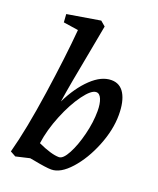

<svg xmlns="http://www.w3.org/2000/svg" viewBox="-144 -857 786 956"><g transform="rotate(20 248.5 -379.0)"><path d="M132 -686 53 -698 50 -741 225 -770 251 -748 225 -608Q188 -416 174 -323Q215 -407 268.5 -458Q322 -509 375 -509Q421 -509 444.5 -469Q468 -429 468 -358Q468 -279 433 -192Q398 -105 345.5 -46.5Q293 12 244 12Q217 12 150 -1L127 -5L54 12L25 -4Q60 -133 90 -338Q120 -543 132 -686ZM259 -59Q281 -59 305 -104Q329 -149 345.5 -215Q362 -281 362 -340Q362 -379 352 -403Q342 -427 324 -427Q298 -427 259.5 -374.5Q221 -322 189 -243.5Q157 -165 147 -92Q219 -59 259 -59Z"/></g></svg>

Font: Andada Pro SemiBold
Style: Italic
Weight: 600
Italic angle: -6.99998°
Designer: Carolina Giovagnoli
Foundry: Huerta Tipografica
Version: Version 3.005